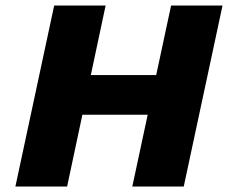

<svg xmlns="http://www.w3.org/2000/svg" viewBox="-20 -678 829 698"><path d="M461 0 602 -658H789L648 0ZM36 0 177 -658H364L224 0ZM145 -261 176 -405H648L617 -261Z"/></svg>

Font: Ysabeau Black
Style: Italic
Weight: 900
Italic angle: -12°
Version: Version 2.000;gftools[0.9.27.dev2+g8671c4b]